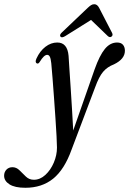

<svg xmlns="http://www.w3.org/2000/svg" viewBox="-146 -644 612 910"><path d="M302.5 -315.5Q326 -381.5 351 -412Q376 -442.5 409 -442.5Q427.5 -442.5 436.8 -431.8Q446 -421 446 -403.5Q446 -364 394 -339Q362.5 -327 342.8 -303.8Q323 -280.5 305 -230.5L193.5 64.5Q159.5 159.5 106 202.8Q52.5 246 -26 246Q-75.5 246 -101 229.8Q-126.5 213.5 -126.5 189Q-126.5 171.5 -115.5 160Q-104.5 148.5 -87 148.5Q-68 148.5 -53.2 163.5Q-38.5 178.5 -23 193.2Q-7.5 208 14.5 208Q44 208 69 185Q94 162 109 126.8Q124 91.5 124 55.5Q124 38.5 122 1.2Q120 -36 116.8 -83.5Q113.5 -131 110 -180.8Q106.5 -230.5 103 -273.8Q99.5 -317 97 -344.5Q94.5 -367 90 -375.5Q85.5 -384 77.5 -384Q62.5 -384 42.5 -351Q36 -340 28.5 -343.5Q18.5 -348.5 27 -367Q43 -402 69.2 -422.2Q95.5 -442.5 125.5 -442.5Q173.5 -442.5 179 -379.5Q180.5 -354.5 183.2 -313.8Q186 -273 189.2 -223.8Q192.5 -174.5 195.5 -123.2Q198.5 -72 201 -25.5ZM162.5 -472.5Q146.5 -463 140.5 -470.5Q135 -478.5 146.5 -489.5L269.5 -606.5Q278.5 -615 285.5 -619.5Q292.5 -624 301 -624Q315 -624 324 -606.5L385 -488.5Q391 -477 382.5 -470.5Q374 -464.5 364.5 -473.5L285.5 -549.5Z"/></svg>

Font: Fraunces 144pt Soft
Style: Italic
Weight: 400
Italic angle: -16°
Version: Version 1.000;[b76b70a41]